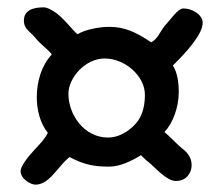

<svg xmlns="http://www.w3.org/2000/svg" viewBox="-20 -576 607 522"><path d="M531 -514C531 -536 503 -553 479 -553C463 -553 446 -525 428 -506C415 -490 409 -470 391 -461C351 -488 319 -503 278 -503C250 -503 212 -496 191 -483C182 -488 152 -529 128 -544C118 -550 109 -556 98 -556C68 -556 45 -547 45 -520C45 -496 63 -490 77 -472C90 -456 109 -443 121 -428C94 -400 80 -356 80 -312C80 -277 89 -241 110 -215C103 -199 85 -181 74 -169C56 -150 36 -124 36 -111C36 -89 64 -74 76 -74C103 -74 121 -97 140 -119C149 -130 159 -141 169 -149C211 -127 238 -123 277 -123C307 -123 339 -139 363 -154C367 -151 378 -139 383 -136C401 -122 432 -84 458 -84C488 -84 501 -107 501 -127C501 -152 485 -165 471 -176C459 -186 443 -204 427 -217C450 -241 466 -284 466 -326C466 -353 462 -379 450 -398C487 -434 531 -483 531 -514ZM374 -318C374 -280 363 -256 350 -241C330 -218 302 -202 274 -202C208 -202 166 -265 166 -321C166 -364 211 -417 265 -417C318 -417 374 -371 374 -318Z"/></svg>

Font: Itim
Style: Regular
Weight: 400
Designer: CadsonDemak Team
Foundry: Pablo Impallari
Version: Version 1.002;PS 001.002;hotconv 1.0.88;makeotf.lib2.5.64775